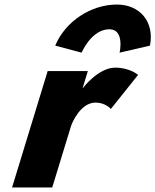

<svg xmlns="http://www.w3.org/2000/svg" viewBox="-20 -826 685 846"><path d="M33.2 0H210.2L292.8 -270C296.7 -283 334 -374 401.1 -374C444.1 -374 468.6 -346 468.6 -346L588.4 -496C588.4 -496 552.2 -528 487.6 -528C413.9 -528 345.9 -439 345.9 -439H344.4L367.1 -513H190.1ZM339.8 -594C339.8 -594 382.3 -697 462 -697C530.5 -697 507 -594 507 -594L640.9 -625C661.6 -732 594.2 -806 495.3 -806C380.6 -806 268 -732 223.3 -625Z"/></svg>

Font: Hussar
Style: BdSuprConOblThree
Weight: 700
Foundry: Cannot Into Space Fonts
Version: Version 2.00